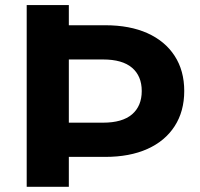

<svg xmlns="http://www.w3.org/2000/svg" viewBox="-20 -720 772 740"><path d="M210.6 -115.3V-247.2H377.2Q451.5 -247.2 488.9 -279.3Q526.3 -311.5 526.3 -369.2Q526.3 -426.9 488.9 -458.9Q451.5 -490.8 377.2 -490.8H210.6V-622.7H385.6Q480.1 -622.7 548.3 -592.1Q616.4 -561.4 653.2 -504.5Q690.1 -447.6 690.1 -369.3Q690.1 -291 653.2 -233.8Q616.4 -176.6 548.1 -145.9Q479.9 -115.3 385.6 -115.3ZM82.9 0V-700.4H245.3V0Z"/></svg>

Font: Montserrat Thin
Style: Regular
Weight: 100
Designer: Julieta Ulanovsky
Foundry: Julieta Ulanovsky
Version: Version 9.000